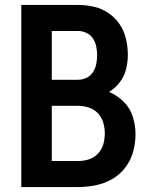

<svg xmlns="http://www.w3.org/2000/svg" viewBox="-20 -755 616 775"><path d="M66 0H295Q330 0 365.5 -7Q401 -14 432.5 -32Q464 -50 486 -79Q508 -108 517.5 -143Q527 -178 527 -214Q527 -249 516 -284Q505 -319 479 -344.5Q453 -370 420 -384Q445 -399 463.5 -423Q482 -447 489 -476Q496 -505 496 -534Q496 -566 488.5 -598Q481 -630 463 -657Q445 -684 417.5 -702.5Q390 -721 358.5 -728Q327 -735 295 -735H66ZM189 -433V-630H295Q312 -630 328.5 -622.5Q345 -615 355 -600Q365 -585 368.5 -567.5Q372 -550 372 -532Q372 -514 368.5 -496.5Q365 -479 355 -463.5Q345 -448 328.5 -440.5Q312 -433 295 -433ZM295 -105H189V-328H295Q317 -328 338.5 -321Q360 -314 375.5 -297.5Q391 -281 397 -259.5Q403 -238 403 -216Q403 -194 397 -172.5Q391 -151 375 -134.5Q359 -118 338 -111.5Q317 -105 295 -105Z"/></svg>

Font: Iosevka Sparkle
Style: Bold
Weight: 700
Designer: Belleve Invis
Foundry: Belleve Invis
Version: Version 4.5.0; ttfautohint (v1.8.3)